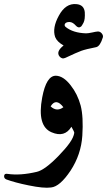

<svg xmlns="http://www.w3.org/2000/svg" viewBox="-76 -678 521 933"><path d="M129 -204Q149 -311 196 -310Q232 -309 267 -264Q301 -221 316 -165Q330 -110 324 -18Q318 73 267 151Q215 229 172 233Q137 238 64 223Q29 216 1.5 208.5Q-26 201 -45 194Q-57 189 -56 177Q-55 164 -39 167Q23 176 103 157Q142 148 209 79Q243 44 262.5 16.5Q282 -11 285 -33Q284 -38 280 -45.5Q276 -53 271 -62Q238 -8 175 -35Q103 -65 129 -204ZM232 -157Q196 -204 170 -161Q200 -133 232 -157ZM392 -449Q341 -439 319 -431Q297 -423 242 -397Q225 -389 213 -404Q195 -427 233 -457Q201 -475 192 -498Q177 -542 210 -602Q243 -663 295 -658Q332 -655 336 -619Q337 -601 335.5 -588.5Q334 -576 330 -568Q321 -551 318 -549Q305 -539 292 -554Q278 -570 263 -571Q247 -572 240 -563Q235 -554 243 -547Q279 -518 342 -516Q353 -516 371 -520Q381 -522 388 -523.5Q395 -525 400 -525Q411 -525 419 -515Q426 -506 424 -497Q411 -454 392 -449Z"/></svg>

Font: Amiri
Style: Bold Italic
Weight: 700
Italic angle: 10°
Designer: Khaled Hosny
Version: Version 0.113